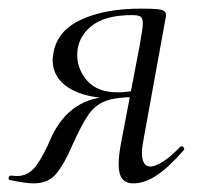

<svg xmlns="http://www.w3.org/2000/svg" viewBox="-42 -416 463 445"><path d="M-20 1Q-22 1 -22 -2Q-22 -9 -17 -9L-3 -8Q24 -8 41.5 -31.5Q59 -55 78 -100Q122 -192 219 -192L224 -188Q156 -188 118 -212Q80 -236 80 -277Q80 -282 82 -294Q91 -345 146 -370.5Q201 -396 285 -396Q313 -396 325 -394.5Q337 -393 340.5 -388.5Q344 -384 342 -375L290 -89Q287 -74 287 -62Q287 -30 307 -30Q318 -30 336.5 -42Q355 -54 376 -76Q377 -77 379 -77Q382 -77 384 -73.5Q386 -70 384 -68Q349 -28 321 -9.5Q293 9 267 9Q250 9 241.5 -1.5Q233 -12 233 -35Q233 -56 239 -87L282 -312Q289 -352 289 -361Q289 -374 283.5 -377.5Q278 -381 264 -381Q200 -381 168.5 -354.5Q137 -328 137 -289Q137 -255 160.5 -228.5Q184 -202 231 -202Q254 -202 278 -208L272 -191Q227 -191 203 -182Q179 -173 163.5 -151Q148 -129 125 -78Q107 -36 88.5 -13.5Q70 9 36 9Q17 9 -20 1Z"/></svg>

Font: Cormorant Garamond
Style: Italic
Weight: 400
Italic angle: -10°
Designer: Christian Thalmann (Catharsis Fonts)
Foundry: Catharsis Fonts
Version: Version 4.000